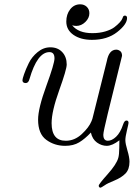

<svg xmlns="http://www.w3.org/2000/svg" viewBox="-20 -658 614 881"><path d="M83 -290Q83 -295.9 90.6 -317.9Q98.1 -339.8 112.1 -368.4Q126 -397 152.6 -418.9Q179.2 -440.9 210.9 -440.9Q245.1 -440.9 265.6 -418.9Q286.1 -397 286.1 -361.8Q286.1 -339.8 251.5 -243.4Q216.8 -147 216.8 -92.8Q216.8 -11.7 282.2 -12.2Q322.3 -12.2 355.2 -42.7Q388.2 -73.2 399.9 -102.1Q403.8 -109.9 408.2 -129.9L470.2 -377.9Q480 -429.7 513.2 -430.2Q522.9 -430.2 531.5 -423.6Q540 -417 540 -401.9Q540 -399.9 474.1 -134.8Q454.1 -52.7 454.1 -40Q454.1 -12.2 475.1 -12.2Q493.2 -12.2 512.7 -30.5Q532.2 -48.8 544.9 -86.9Q550.8 -105 560.1 -105Q569.8 -105 569.8 -94.2Q569.8 -90.3 562.5 -60.1Q555.2 -29.8 555.2 -15.1Q555.2 1 564.7 32.5Q574.2 64 574.2 84Q574.2 119.1 555.7 138.2Q537.1 157.2 504.2 170.7Q471.2 184.1 460.9 191.9Q443.8 203.1 441.9 203.1Q433.1 203.1 433.1 193.8Q433.1 187 474.1 141.1Q515.1 95.2 522.9 65.9Q526.9 51.8 527.3 21Q527.8 -9.8 527.8 -14.2Q495.6 10.7 470.2 11.2Q446.3 11.2 425 -3.9Q403.8 -19 397 -49.8Q370.1 -21 343.5 -4.9Q316.9 11.2 278.8 11.2Q230 11.2 192.4 -16.4Q154.8 -43.9 154.8 -108.9Q154.8 -160.6 192.4 -263.4Q230 -366.2 230 -390.1Q230 -418.9 207 -418.9Q150.9 -418.9 115.2 -294.9Q110.4 -276.9 98.1 -276.9Q83 -276.9 83 -290ZM284.2 -559.1Q284.2 -592.3 302 -615.2Q319.8 -638.2 348.1 -638.2Q366.2 -638.2 378.2 -626.7Q390.1 -615.2 390.1 -597.2Q390.1 -575.2 371.6 -557.1Q353 -539.1 330.1 -539.1Q320.3 -539.1 311 -542Q339.8 -505.9 403.8 -505.9Q437 -505.9 463.6 -513.9Q490.2 -522 504.6 -533Q519 -543.9 529.1 -554.9Q539.1 -565.9 542 -574.2L544.9 -582Q549.8 -587.9 556.4 -585.9Q563 -584 563 -575.2Q563 -546.4 517.6 -510.7Q472.2 -475.1 401.9 -475.1Q350.1 -475.1 317.1 -498Q284.2 -521 284.2 -559.1Z"/></svg>

Font: CMU Classical Serif
Style: Italic
Weight: 500
Italic angle: -14.04°
Version: Version 0.7.0